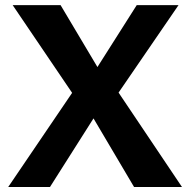

<svg xmlns="http://www.w3.org/2000/svg" viewBox="-20 -743 762 763"><path d="M30.3 -722.7H220.7L367.2 -476.6L523.4 -722.7H689.5L451.2 -375L703.1 0H512.7L351.6 -272.5L178.7 0H12.7L266.6 -374Z"/></svg>

Font: FreeUniversal
Style: Bold
Weight: 700
Version: Version 1.001 March 22, 2017